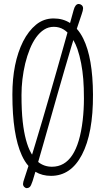

<svg xmlns="http://www.w3.org/2000/svg" viewBox="-20 -891 541 985"><path d="M307.1 -739.3Q284.2 -753.4 256.3 -753.4Q228.5 -753.4 206.1 -739Q183.6 -724.6 165.3 -699.2Q147 -673.8 133.1 -639.4Q119.1 -605 109.4 -565.4Q90.3 -484.4 90.3 -403.6Q90.3 -322.8 96.4 -268.1Q102.5 -213.4 113.3 -173.6Q124 -133.8 138.7 -107.4Q141.6 -102.1 144.5 -97.7Q152.3 -124 161.1 -152.3Q178.7 -210.4 197.8 -275.1Q216.8 -339.8 235.8 -405.8Q254.9 -471.7 273.2 -536.1Q291.5 -600.6 307.6 -657.7Q317.4 -692.9 326.2 -724.1Q317.4 -732.9 307.1 -739.3ZM175.8 -60.1Q206.1 -35.6 246.6 -35.6Q376.5 -35.6 404.3 -274.4Q410.6 -329.1 410.6 -385.7Q410.6 -442.4 407.2 -484.9Q403.8 -527.3 396.2 -566.7Q388.7 -606 377 -640.1Q368.2 -665 356.4 -685.5Q351.6 -669.4 346.2 -652.3Q329.6 -596.7 311.3 -533.9Q293 -471.2 274.4 -406Q255.9 -340.8 237.5 -275.9Q219.2 -210.9 202.1 -151.4Q188.5 -103 175.8 -60.1ZM374 -743.2Q393.1 -721.7 407.2 -692.9Q456.1 -594.2 457 -405.8Q458 -207.5 400.4 -97.2Q343.8 11.2 241.7 11.2Q196.3 11.2 161.6 -9.8Q152.8 20 147.5 37.1Q139.2 63 132.3 68.6Q125.5 74.2 117.9 74.2Q110.4 74.2 104.2 67.9Q98.1 61.5 98.1 52.7Q98.1 43.9 105.5 23.4Q112.3 4.4 126 -39.6Q106.4 -62 91.8 -94.2Q43.5 -199.7 43.5 -405.8Q43.5 -568.4 98.6 -678.7Q126 -732.4 165 -764.4Q204.1 -796.4 254.9 -796.4Q303.2 -796.4 339.4 -772.9Q350.6 -813 357.9 -839.8Q366.2 -870.6 383.8 -870.6Q392.1 -870.6 399.2 -864.5Q406.2 -858.4 406.2 -848.1Q406.2 -837.9 398.9 -817.6Q391.6 -797.4 377 -752.4Q375.5 -747.6 374 -743.2Z"/></svg>

Font: Pompiere 
Style: Regular
Weight: 400
Designer: Karolina Lach
Foundry: Sorkin Type Co.
Version: Version 1.002